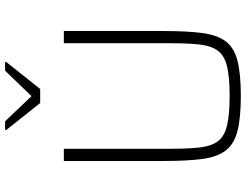

<svg xmlns="http://www.w3.org/2000/svg" viewBox="-126 -833 967 755"><g transform="rotate(-90 357.5 -455.5)"><path d="M358 8Q270 8 218.5 -5.5Q167 -19 142 -53Q117 -87 109.5 -146Q102 -205 102 -296V-688H150V-265Q150 -195 155.5 -150.5Q161 -106 180.5 -81Q200 -56 242.5 -46Q285 -36 358 -36Q431 -36 473 -46Q515 -56 534.5 -81Q554 -106 559.5 -150.5Q565 -195 565 -265V-688H613V-296Q613 -205 605.5 -146Q598 -87 573.5 -53Q549 -19 497.5 -5.5Q446 8 358 8ZM330 -781 224 -914V-919H258L357 -815L457 -919H491V-914L385 -781Z"/></g></svg>

Font: Saira ExtraLight
Style: Regular
Weight: 200
Designer: Hector Gatti with collaboration of the Omnibus-Type team
Foundry: Omnibus-Type
Version: Version 1.100; ttfautohint (v1.8.3)